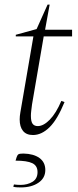

<svg xmlns="http://www.w3.org/2000/svg" viewBox="-20 -580 341 839"><path d="M124 10Q95 10 80.5 -8Q66 -26 66 -58Q66 -72 69 -89L126 -421H49V-428L140 -453L188 -560H197L177 -450H295V-421H171L120 -124Q118 -108 116.5 -96Q115 -84 115 -74Q115 -49 122.5 -39Q130 -29 145 -29Q170 -29 197.5 -57Q225 -85 248 -139L262 -134Q231 -58 196.5 -24Q162 10 124 10ZM71 239Q64 239 54.5 238.5Q45 238 38 236L41 226Q48 227 55 227.5Q62 228 70 228Q100 228 122 214.5Q144 201 144 172Q144 144 121 133Q98 122 48 122L53 106Q56 97 61 94Q66 91 83 91Q127 92 152.5 110.5Q178 129 178 163Q178 198 148 218.5Q118 239 71 239Z"/></svg>

Font: Spectral ExtraLight
Style: Italic
Weight: 275
Italic angle: -10°
Designer: Jean-Baptiste Levee
Foundry: Production Type
Version: Version 2.001